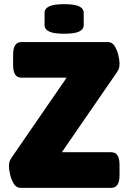

<svg xmlns="http://www.w3.org/2000/svg" viewBox="-20 -902 616 922"><path d="M78 0Q58 0 46 -20Q34 -40 28.5 -64.5Q23 -89 23 -102Q23 -113 25 -123Q27 -133 39 -150L300 -529H83Q43 -529 43 -589V-640Q43 -700 83 -700H499Q519 -700 531 -680Q543 -660 548.5 -636Q554 -612 554 -598Q554 -587 552 -577Q550 -567 538 -550L277 -171H514Q554 -171 554 -111V-60Q554 0 514 0ZM288 -740Q239 -740 216.5 -750.5Q194 -761 194 -782V-840Q194 -861 216.5 -871.5Q239 -882 288 -882Q338 -882 360 -871.5Q382 -861 382 -840V-782Q382 -761 360 -750.5Q338 -740 288 -740Z"/></svg>

Font: Asap Black
Style: Regular
Weight: 900
Designer: Pablo Cosgaya
Foundry: Omnibus-Type
Version: Version 3.001; ttfautohint (v1.8.4.7-5d5b)